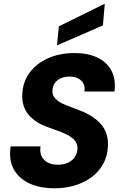

<svg xmlns="http://www.w3.org/2000/svg" viewBox="-20 -996 651 1028"><path d="M271 12Q194 12 137.5 -14Q81 -40 53.5 -90Q26 -140 37 -212H197Q192 -181 203 -159Q214 -137 236.5 -125.5Q259 -114 290 -114Q321 -114 344.5 -125Q368 -136 381 -156Q394 -176 395 -202Q395 -220 386.5 -234.5Q378 -249 363 -260Q348 -271 328.5 -280Q309 -289 286 -297Q263 -305 239 -314Q171 -337 134.5 -380Q98 -423 99 -484Q100 -553 136.5 -604Q173 -655 236 -683.5Q299 -712 379 -712Q449 -712 500 -688.5Q551 -665 576 -619Q601 -573 593 -506H432Q436 -531 426.5 -549Q417 -567 397.5 -576.5Q378 -586 353 -586Q325 -586 304.5 -576.5Q284 -567 272.5 -549.5Q261 -532 261 -510Q260 -493 267 -481Q274 -469 286 -459Q298 -449 315 -441Q332 -433 352.5 -425.5Q373 -418 394 -410Q428 -398 458 -381Q488 -364 511 -341.5Q534 -319 546.5 -289Q559 -259 558 -221Q557 -151 520 -98.5Q483 -46 418 -17Q353 12 271 12ZM285 -753 295 -855 541 -976 531 -860Z"/></svg>

Font: DM Sans 20pt Black
Style: Italic
Weight: 900
Italic angle: -10°
Version: Version 4.004;gftools[0.9.30]